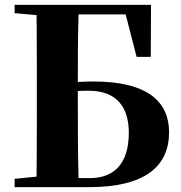

<svg xmlns="http://www.w3.org/2000/svg" viewBox="-20 -767 740 787"><path d="M302 -37C299 -145 299 -255 299 -365V-394C314 -395 329 -395 344 -395C457 -395 508 -329 508 -223C508 -101 452 -37 348 -37ZM495 -708 540 -534H598L599 -747H40V-713L130 -705C131 -603 131 -502 131 -400V-364C131 -256 131 -148 130 -43L40 -34V0H346C574 0 673 -85 673 -225C673 -347 589 -434 359 -433C338 -433 318 -432 299 -431C299 -519 299 -613 302 -708Z"/></svg>

Font: Noto Serif KR Black
Style: Regular
Weight: 900
Version: Version 1.001;PS 1.001;hotconv 16.6.54;makeotf.lib2.5.65590